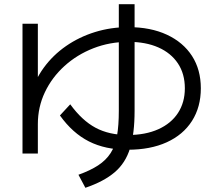

<svg xmlns="http://www.w3.org/2000/svg" viewBox="-20 -812 1040 913"><path d="M87 -82V-699H160V-359H125Q145 -431 188.5 -490.5Q232 -550 294 -593Q356 -636 431.5 -659.5Q507 -683 591 -683Q696 -683 773.5 -647Q851 -611 893 -546Q935 -481 935 -392Q935 -303 893 -237Q851 -171 773 -135.5Q695 -100 588 -100Q481 -100 403 -139.5Q325 -179 265 -263L314 -316Q370 -239 434.5 -204.5Q499 -170 588 -170Q672 -170 733 -197.5Q794 -225 826.5 -275Q859 -325 859 -392Q859 -461 826 -510.5Q793 -560 733 -586.5Q673 -613 591 -613Q502 -613 424 -582.5Q346 -552 286.5 -498Q227 -444 193.5 -373.5Q160 -303 160 -222V-82ZM353 19Q409 -1 446.5 -25.5Q484 -50 506 -84Q528 -118 536.5 -167Q545 -216 545 -285V-792H620V-285Q620 -177 598.5 -107Q577 -37 525.5 7Q474 51 386 81Z"/></svg>

Font: M PLUS 1
Style: Regular
Weight: 400
Designer: Coji Morishita
Foundry: UNDERFOREST DESIGN
Version: Version 1.001